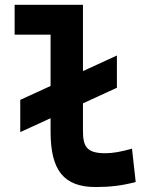

<svg xmlns="http://www.w3.org/2000/svg" viewBox="-20 -752 626 782"><path d="M62.5 -213.9 186 -270.5V-215.8C186 -58.1 239.7 9.8 370.1 9.8C428.7 9.8 477.1 3.9 532.7 -10.7L517.6 -146.5C472.7 -133.8 439.9 -127.9 409.2 -127.9C332 -127.9 317.9 -155.8 317.9 -220.7V-331.1L456.1 -394.5V-525.9L317.9 -462.4V-732.4H39.6V-610.8H186V-401.9L62.5 -345.2Z"/></svg>

Font: Cascadia Mono NF
Style: Bold
Weight: 700
Monospace: yes
Designer: Aaron Bell
Foundry: Saja Typeworks
Version: Version 2404.023